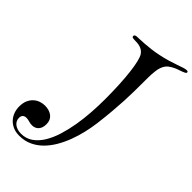

<svg xmlns="http://www.w3.org/2000/svg" viewBox="-344 -1014 1366 1366"><g transform="rotate(45 339.5 -330.5)"><path d="M666 -917Q672.9 -917 676 -914.6Q679.2 -912.1 679.2 -908.2Q679.2 -901.4 672.1 -897Q665 -892.6 652.8 -888.2Q641.6 -883.3 621.3 -877Q601.1 -870.6 576.2 -856.9Q564.9 -850.6 554.4 -842.3Q543.9 -834 535.4 -821.5Q526.9 -809.1 520.8 -791.5Q514.6 -773.9 512.2 -749Q508.8 -723.1 508.3 -690.4Q507.8 -657.7 507.8 -617.2Q507.8 -582.5 507.3 -540.8Q506.8 -499 504.2 -448Q501.5 -397 496.3 -335.7Q491.2 -274.4 481.9 -201.2Q475.6 -150.9 463.1 -97.4Q450.7 -43.9 431.6 6.8Q412.6 57.6 386.2 102.8Q359.9 147.9 325.4 182.1Q291 216.3 248 236.1Q205.1 255.9 152.8 255.9Q115.7 255.9 88.1 243.4Q60.5 231 42 210.4Q23.4 189.9 14.2 163.6Q4.9 137.2 4.9 108.9Q4.9 71.3 16.8 45.7Q28.8 20 47.1 4.2Q65.4 -11.7 87.6 -18.8Q109.9 -25.9 129.9 -25.9Q175.8 -25.9 203.9 -3.4Q231.9 19 231.9 60.1Q231.9 97.7 213.4 118.4Q194.8 139.2 164.1 139.2Q145.5 139.2 130.1 134Q114.7 128.9 99.1 128.9Q80.6 128.9 70.8 138.9Q61 148.9 61 167Q61 183.1 67.9 196Q74.7 209 86.9 218Q99.1 227.1 115.5 231.9Q131.8 236.8 150.9 236.8Q200.7 236.8 238.5 210.4Q276.4 184.1 304.2 139.2Q332 94.2 350.6 34.7Q369.1 -24.9 380.4 -90.8Q391.6 -156.7 396.2 -225.6Q400.9 -294.4 400.9 -357.9Q400.9 -436 397.5 -503.7Q394 -571.3 387.7 -624.3Q381.3 -677.2 372.6 -713.6Q363.8 -750 353 -766.1Q343.8 -780.3 331.3 -788.3Q318.8 -796.4 305.2 -800.3Q291.5 -804.2 277.1 -805.2Q262.7 -806.2 249 -806.2Q237.8 -806.2 231 -808.8Q224.1 -811.5 224.1 -819.8Q224.1 -826.2 229 -830.1Q233.9 -834 245.1 -835Q255.9 -835.4 276.1 -836.2Q296.4 -836.9 323.2 -838.9Q350.1 -840.8 382.6 -844.7Q415 -848.6 450.2 -856Q493.2 -864.7 527.6 -875.2Q562 -885.7 588.6 -895Q615.2 -904.3 634.3 -910.6Q653.3 -917 666 -917Z"/></g></svg>

Font: Henny Penny
Style: Regular
Weight: 400
Version: Version 1.001